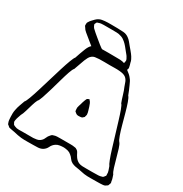

<svg xmlns="http://www.w3.org/2000/svg" viewBox="-251 -1117 1268 1327"><g transform="rotate(30 383.5 -453.5)"><path d="M711 42Q689 42 660 42.5Q631 43 608 40Q596 38 584.5 35.5Q573 33 562 31Q547 29 531 26Q515 23 501 16Q486 8 477 -5.5Q468 -19 455 -29Q443 -40 427.5 -44Q412 -48 395 -49Q380 -49 363 -46.5Q346 -44 333 -35Q314 -22 304.5 -1.5Q295 19 275 31Q259 40 239 41Q219 42 201 42Q179 42 154 42.5Q129 43 106 41Q91 39 76 36.5Q61 34 47 30Q37 28 27.5 26.5Q18 25 9 23L-2 20Q-5 18 -11 12Q-13 10 -15.5 8.5Q-18 7 -20 5Q-21 3 -22 -0.5Q-23 -4 -24 -6Q-28 -16 -28.5 -26.5Q-29 -37 -30 -47Q-31 -62 -30.5 -76.5Q-30 -91 -27 -105Q-23 -127 -15.5 -147.5Q-8 -168 -1 -188Q7 -196 19 -228.5Q31 -261 45.5 -308Q60 -355 75.5 -407Q91 -459 105.5 -506Q120 -553 132.5 -586Q145 -619 152 -626Q159 -646 166 -667Q173 -688 181 -707Q186 -720 193.5 -732.5Q201 -745 212 -753Q226 -763 242.5 -765.5Q259 -768 275 -769Q298 -770 332.5 -769.5Q367 -769 389 -769Q408 -769 428 -768.5Q448 -768 465 -760Q477 -755 487 -746.5Q497 -738 507 -730Q518 -722 529 -712.5Q540 -703 548 -692Q556 -683 561.5 -671.5Q567 -660 572 -649Q580 -633 586.5 -616Q593 -599 600 -582Q609 -573 620 -542Q631 -511 642.5 -469Q654 -427 665.5 -385Q677 -343 688 -312Q699 -281 708 -272Q717 -261 726.5 -231Q736 -201 745.5 -165Q755 -129 764.5 -99Q774 -69 783 -58Q787 -46 791 -34Q795 -22 796 -10Q797 -6 798 -2.5Q799 1 798 4Q798 6 796.5 9Q795 12 794 15Q793 17 792.5 20Q792 23 790 25Q789 26 786 27.5Q783 29 781 31Q779 32 776.5 34Q774 36 772 37Q770 38 766 38.5Q762 39 759 40Q749 41 737 41.5Q725 42 711 42ZM731 -94Q724 -102 712 -133Q700 -164 686.5 -208.5Q673 -253 658 -302.5Q643 -352 629.5 -396.5Q616 -441 604.5 -472.5Q593 -504 585 -511Q576 -534 566.5 -566.5Q557 -599 547 -621Q542 -637 535 -654.5Q528 -672 515 -683Q505 -691 491.5 -694.5Q478 -698 465 -699Q445 -701 425 -700.5Q405 -700 385 -700Q364 -700 342.5 -700.5Q321 -701 300 -700Q285 -699 270 -697Q255 -695 243 -685Q233 -677 226.5 -664Q220 -651 215 -639Q207 -618 200 -597Q193 -576 185 -555Q176 -546 165 -514Q154 -482 142 -439Q130 -396 117.5 -353Q105 -310 94 -278Q83 -246 74 -237Q66 -222 57.5 -194Q49 -166 41 -138Q33 -110 24 -95Q20 -82 15.5 -70Q11 -58 9 -45Q9 -42 8 -38Q7 -34 8 -31Q8 -29 10 -26Q12 -23 13 -21Q14 -20 15 -17Q16 -14 18 -12Q20 -10 23.5 -9Q27 -8 30 -6Q45 1 63.5 0.5Q82 0 98 0H178Q190 -1 203.5 -3Q217 -5 227 -12Q244 -23 251.5 -42Q259 -61 272 -74Q274 -76 276 -78Q278 -80 279 -81Q281 -83 284 -83.5Q287 -84 289 -85Q302 -90 315.5 -90.5Q329 -91 342 -91H421Q431 -91 440 -90.5Q449 -90 458 -88Q461 -87 464 -87Q467 -87 469 -85Q485 -78 492 -63Q499 -48 508 -35Q521 -16 540 -7Q554 -1 570 -0.5Q586 0 601 0Q624 0 649.5 0Q675 0 697 -1Q704 -1 710 -2.5Q716 -4 723 -6Q726 -6 730 -8Q733 -10 735 -13Q737 -16 739 -18Q740 -20 741.5 -21.5Q743 -23 744 -24Q746 -26 745.5 -30.5Q745 -35 745 -37Q746 -51 741 -65Q736 -79 731 -94ZM337 -313Q337 -318 336.5 -323Q336 -328 336 -333Q337 -341 340 -349.5Q343 -358 345 -365Q348 -375 350.5 -384.5Q353 -394 357 -403Q359 -406 360.5 -411Q362 -416 364 -418Q366 -420 368.5 -421Q371 -422 373 -423Q374 -423 376.5 -424.5Q379 -426 380 -426Q382 -426 382.5 -424.5Q383 -423 384 -422Q393 -413 397 -403Q402 -392 405.5 -380Q409 -368 413 -355Q415 -348 417 -340.5Q419 -333 419 -325Q419 -321 417.5 -317Q416 -313 415 -309Q415 -305 414 -304Q413 -302 410 -300Q407 -298 405 -296Q404 -295 402.5 -293.5Q401 -292 399 -291Q397 -290 393.5 -290Q390 -290 388 -289Q381 -288 372.5 -288Q364 -288 357 -291Q353 -293 348 -297Q347 -299 344.5 -300.5Q342 -302 340 -303Q339 -304 337 -313ZM415 -711Q393 -710 371 -710Q349 -710 326 -710Q307 -710 287 -712Q267 -714 249 -723Q237 -728 226.5 -736Q216 -744 206 -752L157 -792Q144 -803 129.5 -814.5Q115 -826 107 -841Q106 -843 103 -846.5Q100 -850 100 -853Q99 -855 99.5 -857.5Q100 -860 100 -861Q100 -864 100 -868Q100 -872 101 -875Q102 -877 103 -879Q104 -881 105 -882Q108 -887 111 -891.5Q114 -896 118 -900Q127 -910 137.5 -920.5Q148 -931 160 -937Q170 -942 181 -944Q192 -946 203 -947Q226 -949 254 -948.5Q282 -948 304 -948Q327 -948 351 -946Q375 -944 394 -930Q407 -921 417.5 -908Q428 -895 438 -883Q446 -873 455 -863Q464 -853 472 -842Q477 -835 482.5 -827Q488 -819 492 -810Q495 -805 497 -798Q499 -791 500 -785Q502 -778 504 -772Q506 -766 507 -759Q507 -757 508 -754Q509 -751 509 -748Q509 -746 508 -743Q507 -740 506 -738Q505 -736 505 -732.5Q505 -729 503 -727Q502 -726 500 -725Q498 -724 496 -723Q492 -720 487.5 -718Q483 -716 477 -715Q462 -713 447 -712.5Q432 -712 415 -711ZM212 -824Q232 -808 253.5 -790Q275 -772 297 -761Q320 -751 346.5 -750.5Q373 -750 395 -750Q404 -750 413.5 -750Q423 -750 432 -751Q435 -752 439 -752Q443 -752 445 -753Q448 -754 450.5 -756.5Q453 -759 455 -760Q461 -763 464 -766Q465 -768 465 -770.5Q465 -773 465 -774Q465 -777 466 -780.5Q467 -784 466 -787Q465 -792 462.5 -796Q460 -800 458 -804Q454 -813 446.5 -821.5Q439 -830 433 -838Q422 -852 410.5 -866Q399 -880 385 -892Q377 -899 368 -904.5Q359 -910 348 -913Q332 -919 313 -919.5Q294 -920 277 -920H210Q200 -920 190 -919Q180 -918 170 -914Q168 -913 164.5 -912.5Q161 -912 159 -910Q158 -909 156.5 -905.5Q155 -902 154 -900Q153 -899 152 -896.5Q151 -894 151 -892Q150 -891 151.5 -889Q153 -887 153 -885Q157 -874 164 -866Q175 -855 187 -845Q199 -835 212 -824Z"/></g></svg>

Font: Rubik Vinyl
Style: Regular
Weight: 400
Designer: Hubert and Fischer, NaN
Foundry: Hubert and Fischer, NaN
Version: Version 2.200